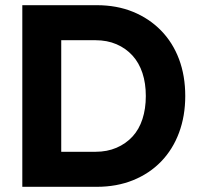

<svg xmlns="http://www.w3.org/2000/svg" viewBox="-20 -720 766 740"><path d="M66 0V-700H353Q430 -700 492.5 -674.5Q555 -649 600.5 -602.5Q646 -556 670 -492Q694 -428 694 -350Q694 -273 670 -208.5Q646 -144 601 -97.5Q556 -51 493 -25.5Q430 0 353 0ZM216 -109 200 -135H348Q393 -135 429 -150.5Q465 -166 490.5 -193.5Q516 -221 529 -261Q542 -301 542 -350Q542 -399 529 -438.5Q516 -478 490.5 -506Q465 -534 429 -549.5Q393 -565 348 -565H197L216 -589Z"/></svg>

Font: Our Lexend SemiBold
Style: Regular
Weight: 600
Designer: Bonnie Shaver-Troup, Thomas Jockin
Foundry: Lexend
Version: Version 1.007